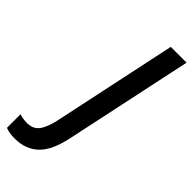

<svg xmlns="http://www.w3.org/2000/svg" viewBox="-436 -758 1006 1006"><g transform="rotate(45 67.0 -255.0)"><path d="M-77 204Q-98 204 -115 201Q-132 198 -145 193V92Q-118 101 -89 101Q-45 101 -22 71.5Q1 42 15 -21L162 -714H279L128 -4Q105 107 54.5 155.5Q4 204 -77 204Z"/></g></svg>

Font: Noto Sans Condensed SemiBold
Style: Italic
Weight: 600
Width: 3
Italic angle: -12°
Designer: Monotype Design Team
Foundry: Monotype Imaging Inc.
Version: Version 2.013; ttfautohint (v1.8.4.7-5d5b)